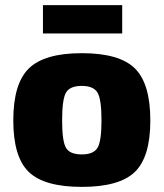

<svg xmlns="http://www.w3.org/2000/svg" viewBox="-20 -719 640 751"><path d="M458 -588H148V-699H458ZM300 -511Q447 -511 507.5 -451.5Q568 -392 568 -248Q568 -105 507.5 -46.5Q447 12 300 12Q153 12 92.5 -46.5Q32 -105 32 -248Q32 -392 93 -451.5Q154 -511 300 -511ZM300 -383Q253 -383 238 -356.5Q223 -330 223 -248Q223 -167 238 -141Q253 -115 300 -115Q346 -115 361.5 -141Q377 -167 377 -248Q377 -330 361.5 -356.5Q346 -383 300 -383Z"/></svg>

Font: Exo 2.0 Extra Bold
Style: Regular
Weight: 800
Designer: Natanael Gama
Version: Version 1.001;PS 001.001;hotconv 1.0.70;makeotf.lib2.5.58329